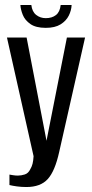

<svg xmlns="http://www.w3.org/2000/svg" viewBox="-20 -742 370 772"><path d="M86 10Q66 10 48 7.5Q30 5 18 2V-40Q24 -39 33 -37.5Q42 -36 52 -36Q65 -36 79.5 -40.5Q94 -45 102 -62Q108 -72 111 -84Q114 -96 115 -114L8 -591H87L167 -176L249 -591H322L218 -131Q201 -54 172 -22Q143 10 86 10ZM164 -630Q124 -630 102 -645.5Q80 -661 71.5 -682.5Q63 -704 62 -722H106Q109 -695 125.5 -682Q142 -669 164 -669Q189 -669 205 -681.5Q221 -694 224 -722H268Q267 -700 256.5 -679Q246 -658 223.5 -644Q201 -630 164 -630Z"/></svg>

Font: Alumni Sans Medium
Style: Regular
Weight: 500
Designer: Robert E. Leuschke
Foundry: Robert E. Leuschke
Version: Version 1.018